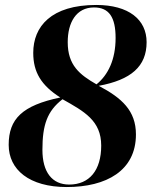

<svg xmlns="http://www.w3.org/2000/svg" viewBox="-20 -744 611 774"><path d="M249 10C409 10 528 -56 528 -202C528 -298 471 -349 378 -398C508 -422 571 -476 571 -574C571 -665 499 -724 368 -724C186 -724 114 -637 114 -531C114 -453 146 -400 223 -351C70 -319 15 -265 15 -160C15 -60 98 10 249 10ZM369 -404C301 -443 253 -481 253 -574C253 -653 287 -714 359 -714C420 -714 446 -674 446 -591C446 -504 416 -442 369 -404ZM259 0C190 0 151 -50 151 -140C151 -240 170 -296 232 -344C319 -295 388 -258 388 -157C388 -57 340 0 259 0Z"/></svg>

Font: Noto Serif Display
Style: Bold Italic
Weight: 700
Italic angle: -12°
Designer: Monotype Design Team
Foundry: Monotype Imaging Inc.
Version: Version 2.009